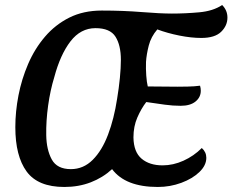

<svg xmlns="http://www.w3.org/2000/svg" viewBox="-20 -722 925 764"><path d="M236 22Q131 22 86 -39.5Q41 -101 41 -216Q41 -278 53.5 -342.5Q66 -407 92 -467.5Q118 -528 159 -576Q200 -624 256 -652Q312 -680 385 -680Q470 -680 544 -674Q618 -668 664 -668Q717 -668 772.5 -673Q828 -678 864 -702Q885 -681 885 -652Q885 -620 860 -595.5Q835 -571 781 -571Q741 -571 693.5 -580.5Q646 -590 606 -605Q581 -576 572 -541Q563 -506 561 -476Q560 -448 562 -421Q564 -394 568 -378L687 -377Q701 -377 727.5 -377.5Q754 -378 776 -381Q779 -371 779 -361Q779 -335 758 -318Q737 -301 699 -301Q668 -301 635.5 -305.5Q603 -310 562 -316Q542 -290 526.5 -254.5Q511 -219 511 -175Q512 -117 543.5 -90.5Q575 -64 627 -64Q669 -64 710 -82.5Q751 -101 783 -133Q801 -117 801 -94Q801 -64 773.5 -37.5Q746 -11 701.5 5.5Q657 22 608 22Q479 22 426 -49Q389 -15 341 3.5Q293 22 236 22ZM262 -49Q312 -49 349 -86Q386 -123 410 -186.5Q434 -250 446 -329Q453 -371 457 -411.5Q461 -452 461 -484Q461 -542 439.5 -576Q418 -610 360 -610Q301 -610 260.5 -557.5Q220 -505 196 -415Q180 -363 171.5 -302Q163 -241 164 -184Q165 -126 186 -87.5Q207 -49 262 -49Z"/></svg>

Font: Sansita Swashed
Style: Regular
Weight: 400
Designer: Pablo Cosgaya
Foundry: Omnibus-Type
Version: Version 1.003; ttfautohint (v1.8.3)